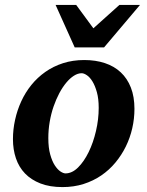

<svg xmlns="http://www.w3.org/2000/svg" viewBox="-20 -742 593 774"><path d="M377.9 -307.1Q377.9 -343.8 370.6 -370.1Q363.3 -396.5 352.8 -413.6Q342.3 -430.7 330.3 -438.7Q318.4 -446.8 309.1 -446.8Q293.9 -446.8 278.1 -436.8Q262.2 -426.8 247.3 -408.9Q232.4 -391.1 219.2 -366.5Q206.1 -341.8 196 -312.7Q186 -283.7 180.4 -251.2Q174.8 -218.8 174.8 -185.1Q174.8 -146.5 182.4 -119.4Q189.9 -92.3 200.9 -75.4Q211.9 -58.6 223.6 -50.8Q235.4 -43 244.1 -43Q270.5 -43 294.7 -66.9Q318.8 -90.8 337.4 -128.9Q356 -167 366.9 -213.9Q377.9 -260.7 377.9 -307.1ZM522 -303.2Q522 -263.7 513.2 -225.1Q504.4 -186.5 487.3 -151.6Q470.2 -116.7 445.3 -86.7Q420.4 -56.6 388.2 -34.7Q356 -12.7 316.7 -0.2Q277.3 12.2 231.9 12.2Q180.7 12.2 143.1 -2.4Q105.5 -17.1 80.8 -42.7Q56.2 -68.4 44.2 -103.8Q32.2 -139.2 32.2 -181.2Q32.2 -220.2 40.8 -259Q49.3 -297.9 65.7 -333.5Q82 -369.1 106.4 -399.4Q130.9 -429.7 162.8 -452.1Q194.8 -474.6 234.1 -487.3Q273.4 -500 319.8 -500Q365.7 -500 403.1 -487.5Q440.4 -475.1 466.8 -450.4Q493.2 -425.8 507.6 -388.9Q522 -352.1 522 -303.2ZM399.4 -550.8H281.2L204.1 -722.2H287.1L356.4 -627.9L461.4 -722.2H544.4Z"/></svg>

Font: Charis SIL APac
Style: Bold Italic
Weight: 700
Italic angle: -11°
Foundry: SIL International
Version: Version 5.000